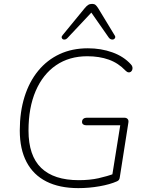

<svg xmlns="http://www.w3.org/2000/svg" viewBox="-20 -962 758 990"><path d="M384 8Q287 8 219.5 -26Q152 -60 117 -126.5Q82 -193 82 -289Q82 -385 106.5 -463Q131 -541 177 -597Q223 -653 287.5 -683Q352 -713 433 -713Q501 -713 559.5 -692Q618 -671 655 -630Q662 -623 663 -615Q664 -607 661.5 -601Q659 -595 654 -591.5Q649 -588 642 -589Q635 -590 627 -598Q590 -637 541 -654.5Q492 -672 430 -672Q337 -672 269 -625.5Q201 -579 164 -493Q127 -407 127 -289Q127 -159 192.5 -96Q258 -33 386 -33Q443 -33 488 -43Q533 -53 573 -68L555 -35L600 -316H425Q415 -316 409 -320.5Q403 -325 403 -333Q403 -344 410 -349.5Q417 -355 427 -355H621Q632 -355 638 -348.5Q644 -342 642 -330L598 -50Q597 -40 593.5 -35Q590 -30 583 -27Q547 -11 493 -1.5Q439 8 384 8ZM327 -765Q321 -759 314.5 -758Q308 -757 303.5 -760Q299 -763 298 -768.5Q297 -774 303 -781L417 -920Q426 -931 434.5 -936.5Q443 -942 455 -942Q466 -942 472.5 -936.5Q479 -931 486 -920L571 -780Q576 -773 573.5 -767Q571 -761 565.5 -759Q560 -757 553 -759Q546 -761 541 -768L451 -897Z"/></svg>

Font: Nunito ExtraLight ExtraLight
Style: Italic
Weight: 250
Italic angle: -9°
Version: Version 3.602